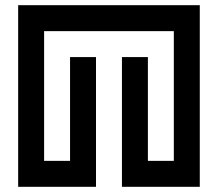

<svg xmlns="http://www.w3.org/2000/svg" viewBox="-20 -720 840 740"><path d="M750 -700H50V0H350V-500H250V-100H150V-600H650V-100H550V-500H450V0H750Z"/></svg>

Font: Mourier
Style: Regular
Weight: 400
Designer: Eric Mourier
Foundry: Velvetyne Type Foundry
Version: Version 2.000;hotconv 1.0.109;makeotfexe 2.5.65596